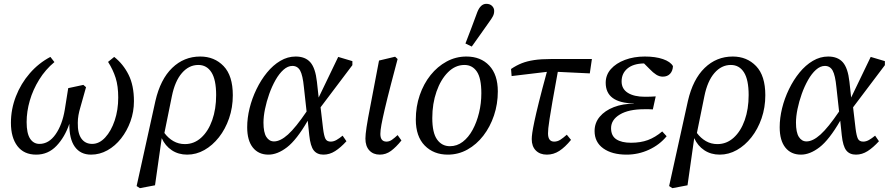

<svg xmlns="http://www.w3.org/2000/svg" viewBox="-20 -794 4638 1002"><path d="M169 13Q105 13 71 -31.5Q37 -76 37 -153Q37 -224 63 -291Q89 -358 135.5 -411.5Q182 -465 243 -497L264 -470Q217 -431 184.5 -378.5Q152 -326 135.5 -269Q119 -212 119 -157Q119 -98 137 -70.5Q155 -43 186 -43Q235 -43 270 -93Q305 -143 318 -221L336 -334L415 -351L429 -339L400 -236Q393 -213 389.5 -193Q386 -173 386 -153Q385 -98 405 -70.5Q425 -43 461 -43Q498 -43 529 -76.5Q560 -110 578.5 -165Q597 -220 597 -285Q597 -345 583.5 -387.5Q570 -430 544 -471L576 -497Q623 -460 651 -404Q679 -348 679 -266Q679 -211 661 -161Q643 -111 612 -71.5Q581 -32 540.5 -9.5Q500 13 455 13Q400 13 370.5 -28Q341 -69 342 -148Q318 -78 274.5 -32.5Q231 13 169 13Z M877 -292 838 -100Q858 -73 885 -57.5Q912 -42 945 -42Q993 -42 1030 -75.5Q1067 -109 1087.5 -167Q1108 -225 1108 -298Q1108 -378 1083.5 -416.5Q1059 -455 1015 -455Q966 -455 929.5 -413Q893 -371 877 -292ZM710 188 693 177 791 -267Q817 -380 878.5 -439.5Q940 -499 1025 -499Q1099 -499 1147 -449Q1195 -399 1195 -297Q1195 -233 1175.5 -176.5Q1156 -120 1122.5 -77.5Q1089 -35 1046.5 -11Q1004 13 957 13Q911 13 876.5 -10Q842 -33 824 -73L789 173Z M1355 -154Q1355 -103 1370 -79.5Q1385 -56 1410 -56Q1443 -56 1483 -92Q1523 -128 1580 -212L1566 -339Q1560 -401 1546.5 -425.5Q1533 -450 1506 -450Q1482 -450 1459.5 -430Q1437 -410 1418 -376.5Q1399 -343 1385 -303.5Q1371 -264 1363 -225Q1355 -186 1355 -154ZM1381 13Q1329 13 1299.5 -24Q1270 -61 1270 -130Q1270 -178 1282.5 -229Q1295 -280 1318.5 -328.5Q1342 -377 1373.5 -415.5Q1405 -454 1443 -476.5Q1481 -499 1523 -499Q1573 -499 1599.5 -469Q1626 -439 1634 -367L1643 -285L1745 -497L1819 -475V-454L1653 -234L1666 -123Q1671 -84 1678.5 -69.5Q1686 -55 1706 -55Q1721 -55 1736 -63.5Q1751 -72 1768 -86L1788 -57Q1758 -24 1729 -5.5Q1700 13 1668 13Q1635 13 1617.5 -9Q1600 -31 1594 -88L1586 -164Q1528 -64 1478 -25.5Q1428 13 1381 13Z M1962 13Q1928 13 1907.5 -9Q1887 -31 1887 -71Q1887 -91 1893 -131Q1899 -171 1914 -247L1958 -478L2042 -498L2055 -486L2021 -357Q2000 -276 1988 -224.5Q1976 -173 1970.5 -143Q1965 -113 1965 -95Q1965 -55 1997 -55Q2012 -55 2025.5 -64.5Q2039 -74 2055 -89L2075 -61Q2047 -26 2020.5 -6.5Q1994 13 1962 13Z M2317 13Q2243 13 2196.5 -34.5Q2150 -82 2150 -170Q2150 -238 2170.5 -297.5Q2191 -357 2227 -402Q2263 -447 2311 -473Q2359 -499 2414 -499Q2489 -499 2533.5 -451.5Q2578 -404 2578 -317Q2578 -251 2558 -191.5Q2538 -132 2502.5 -86Q2467 -40 2419.5 -13.5Q2372 13 2317 13ZM2328 -31Q2365 -31 2395 -54Q2425 -77 2446.5 -116.5Q2468 -156 2480 -205.5Q2492 -255 2492 -307Q2492 -386 2468.5 -420.5Q2445 -455 2404 -455Q2356 -455 2318 -417Q2280 -379 2258 -316Q2236 -253 2236 -178Q2236 -101 2261 -66Q2286 -31 2328 -31ZM2409 -567Q2425 -608 2440.5 -649Q2456 -690 2471 -731Q2488 -774 2518 -774Q2537 -774 2548 -763Q2559 -752 2559 -737Q2559 -722 2552.5 -709.5Q2546 -697 2532 -678Q2510 -647 2487.5 -615Q2465 -583 2442 -551Z M2650 -397 2647 -434Q2675 -453 2703 -464Q2731 -475 2767.5 -480.5Q2804 -486 2856 -486H3069L3058 -411L2891 -419Q2873 -322 2863 -263.5Q2853 -205 2848 -173Q2843 -141 2841.5 -125Q2840 -109 2840 -98Q2840 -55 2872 -55Q2889 -55 2904 -64.5Q2919 -74 2938 -91L2960 -64Q2929 -26 2899 -6.5Q2869 13 2834 13Q2798 13 2776.5 -8.5Q2755 -30 2755 -68Q2755 -81 2758 -102Q2761 -123 2769 -161Q2777 -199 2792.5 -261.5Q2808 -324 2834 -419Z M3250 13Q3174 13 3128.5 -19.5Q3083 -52 3083 -110Q3083 -153 3110 -185Q3137 -217 3183.5 -235Q3230 -253 3289 -253L3288 -254Q3141 -257 3141 -362Q3141 -403 3168 -433.5Q3195 -464 3241.5 -481.5Q3288 -499 3345 -499Q3401 -499 3440 -485.5Q3479 -472 3492 -449Q3491 -424 3477 -409Q3463 -394 3439 -394Q3421 -394 3404.5 -404.5Q3388 -415 3371 -433L3341 -463Q3285 -462 3254.5 -436.5Q3224 -411 3224 -369Q3224 -330 3256.5 -309.5Q3289 -289 3346 -289Q3366 -289 3375.5 -289.5Q3385 -290 3402 -291L3387 -223Q3378 -224 3367 -224Q3356 -224 3342 -224Q3261 -224 3215 -196.5Q3169 -169 3169 -125Q3169 -85 3196.5 -67Q3224 -49 3273 -49Q3323 -49 3361 -63Q3399 -77 3436 -108L3459 -83Q3422 -38 3366.5 -12.5Q3311 13 3250 13Z M3656 -292 3617 -100Q3637 -73 3664 -57.5Q3691 -42 3724 -42Q3772 -42 3809 -75.5Q3846 -109 3866.5 -167Q3887 -225 3887 -298Q3887 -378 3862.5 -416.5Q3838 -455 3794 -455Q3745 -455 3708.5 -413Q3672 -371 3656 -292ZM3489 188 3472 177 3570 -267Q3596 -380 3657.5 -439.5Q3719 -499 3804 -499Q3878 -499 3926 -449Q3974 -399 3974 -297Q3974 -233 3954.5 -176.5Q3935 -120 3901.5 -77.5Q3868 -35 3825.5 -11Q3783 13 3736 13Q3690 13 3655.5 -10Q3621 -33 3603 -73L3568 173Z M4134 -154Q4134 -103 4149 -79.5Q4164 -56 4189 -56Q4222 -56 4262 -92Q4302 -128 4359 -212L4345 -339Q4339 -401 4325.5 -425.5Q4312 -450 4285 -450Q4261 -450 4238.5 -430Q4216 -410 4197 -376.5Q4178 -343 4164 -303.5Q4150 -264 4142 -225Q4134 -186 4134 -154ZM4160 13Q4108 13 4078.5 -24Q4049 -61 4049 -130Q4049 -178 4061.5 -229Q4074 -280 4097.5 -328.5Q4121 -377 4152.5 -415.5Q4184 -454 4222 -476.5Q4260 -499 4302 -499Q4352 -499 4378.5 -469Q4405 -439 4413 -367L4422 -285L4524 -497L4598 -475V-454L4432 -234L4445 -123Q4450 -84 4457.5 -69.5Q4465 -55 4485 -55Q4500 -55 4515 -63.5Q4530 -72 4547 -86L4567 -57Q4537 -24 4508 -5.5Q4479 13 4447 13Q4414 13 4396.5 -9Q4379 -31 4373 -88L4365 -164Q4307 -64 4257 -25.5Q4207 13 4160 13Z"/></svg>

Font: Source Serif 4 SmText
Style: Italic
Weight: 400
Italic angle: -12°
Designer: Frank Grießhammer
Foundry: Adobe
Version: Version 4.005;hotconv 1.1.0;makeotfexe 2.6.0